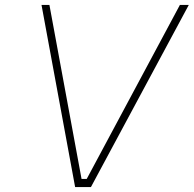

<svg xmlns="http://www.w3.org/2000/svg" viewBox="-20 -757 784 777"><path d="M284 0 148 -737H180L310 -33H331L708 -737H744L348 0Z"/></svg>

Font: Tomorrow ExtraLight
Style: Italic
Weight: 275
Italic angle: -10°
Designer: Tony de Marco, Monica Rizzolli
Foundry: Just in Type
Version: Version 2.002